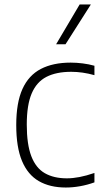

<svg xmlns="http://www.w3.org/2000/svg" viewBox="-20 -828 459 857"><path d="M273.5 9Q203 9 153.5 -19.5Q104 -48 78.2 -109.5Q52.5 -171 52.5 -270Q52.5 -369.5 80.2 -430.8Q108 -492 162.2 -520.2Q216.5 -548.5 295.5 -548.5Q321.5 -548.5 349.2 -545Q377 -541.5 401.5 -534.5V-492.5Q375 -500 348.8 -503.8Q322.5 -507.5 298 -507.5Q231.5 -507.5 187.5 -485Q143.5 -462.5 121.5 -411Q99.5 -359.5 99.5 -272Q99.5 -183.5 119.8 -130.8Q140 -78 180 -55Q220 -32 278.5 -32Q305 -32 335 -37.8Q365 -43.5 401.5 -56V-14Q369.5 -2.5 337.2 3.2Q305 9 273.5 9ZM230.5 -630.5 335.5 -808H385.5L272.5 -630.5Z"/></svg>

Font: Encode Sans Condensed Thin ExtraLight
Style: Regular
Weight: 250
Version: Version 3.002